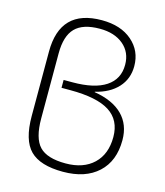

<svg xmlns="http://www.w3.org/2000/svg" viewBox="-112 -825 790 920"><g transform="rotate(15 283.0 -365.0)"><path d="M120 -533V-210Q120 -112 158 -72Q196 -32 288 -32Q376 -32 426.5 -80Q477 -128 477 -213Q477 -297 414.5 -337Q352 -377 220 -377H176V-416H220Q329 -416 385.5 -453.5Q442 -491 442 -562Q442 -624 398 -661Q354 -698 281 -698Q197 -698 158.5 -658.5Q120 -619 120 -533ZM286 10Q173 10 123 -40Q73 -90 73 -210V-529Q73 -740 280 -740Q374 -740 430 -691.5Q486 -643 486 -567Q486 -504 446 -460.5Q406 -417 335 -400V-398Q427 -383 475 -335Q523 -287 523 -210Q523 -106 460 -48Q397 10 286 10Z"/></g></svg>

Font: Mplus 1p Light
Style: Regular
Weight: 300
Version: Version 1.061